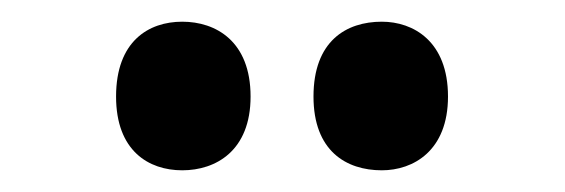

<svg xmlns="http://www.w3.org/2000/svg" viewBox="-20 -778 521 177"><path d="M332 -621C361 -621 393 -639 393 -689C393 -740 361 -758 332 -758C299 -758 269 -740 269 -689C269 -639 299 -621 332 -621ZM148 -621C179 -621 211 -639 211 -689C211 -740 179 -758 148 -758C117 -758 87 -740 87 -689C87 -639 117 -621 148 -621Z"/></svg>

Font: Noto Serif Hebrew ExtraCondensed Black
Style: Regular
Weight: 900
Width: 2
Designer: Monotype Design Team
Foundry: Monotype Imaging Inc.
Version: Version 2.004